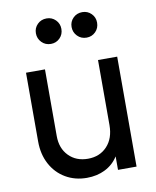

<svg xmlns="http://www.w3.org/2000/svg" viewBox="-88 -848 755 927"><g transform="rotate(-10 290.0 -384.0)"><path d="M61 -202V-539H154V-212Q154 -152 190 -115Q226 -78 284 -78Q342 -78 378 -116.5Q414 -155 414 -220V-539H508V0H417V-66Q393 -28 353 -8Q313 12 263 12Q205 12 159 -15Q113 -42 87 -90.5Q61 -139 61 -202ZM141 -718Q141 -744 159 -762Q177 -780 204 -780Q230 -780 248 -762Q266 -744 266 -718Q266 -691 248 -673Q230 -655 204 -655Q177 -655 159 -673.5Q141 -692 141 -718ZM379 -780Q405 -780 423 -762Q441 -744 441 -718Q441 -691 423 -673Q405 -655 379 -655Q352 -655 334 -673.5Q316 -692 316 -718Q316 -744 334 -762Q352 -780 379 -780Z"/></g></svg>

Font: Evergrow Sans 
Style: Medium
Weight: 500
Foundry: 10Web
Version: Version 1.000